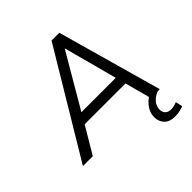

<svg xmlns="http://www.w3.org/2000/svg" viewBox="-255 -866 1220 1220"><g transform="rotate(-45 355.0 -256.5)"><path d="M-19 0 404 -705H474L672 0H592L539 -197L571 -180H145L186 -196L70 0ZM427 -609 208 -235 186 -249H552L529 -234L429 -609ZM618 192Q572 192 546.5 167Q521 142 521 102Q521 56 551.5 19.5Q582 -17 628 -36L653 0Q628 10 611.5 24.5Q595 39 587 56Q579 73 579 91Q579 114 593 128Q607 142 632 142Q645 142 658 139Q671 136 686 130L696 177Q680 183 660 187.5Q640 192 618 192Z"/></g></svg>

Font: Nunito Sans 12pt ExtraLight 12pt
Style: Italic
Weight: 400
Italic angle: -9°
Version: Version 3.101;gftools[0.9.27]